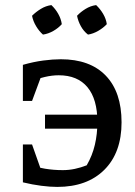

<svg xmlns="http://www.w3.org/2000/svg" viewBox="-20 -728 532 755"><path d="M205 7Q177 7 142 2.5Q107 -2 70 -11L90 -80Q124 -70 157.5 -64.5Q191 -59 227 -59Q251 -59 274.5 -64Q298 -69 321 -78Q343 -116 353 -158.5Q363 -201 363 -248Q363 -338 324 -385Q285 -432 211 -432Q185 -432 157 -425.5Q129 -419 95 -408L70 -473Q112 -485 150 -490Q188 -495 219 -495Q334 -495 396 -430.5Q458 -366 458 -247Q458 -128 390.5 -60.5Q323 7 205 7ZM159 -10 70 -11V-160H106ZM70 -331V-473L159 -474L106 -331ZM157 -222V-277H415V-222ZM182 -708Q198 -693 209 -673.5Q220 -654 223 -633Q210 -618 190 -606.5Q170 -595 149 -592Q134 -605 122 -625Q110 -645 106 -666Q121 -681 140.5 -693Q160 -705 182 -708ZM358 -708Q374 -693 385.5 -673.5Q397 -654 400 -633Q386 -618 366 -606.5Q346 -595 326 -592Q309 -605 298 -625Q287 -645 283 -666Q297 -681 316.5 -693Q336 -705 358 -708Z"/></svg>

Font: Piazzolla 24pt Medium
Style: Regular
Weight: 500
Designer: Juan Pablo del Peral
Foundry: Huerta Tipografica
Version: Version 2.005